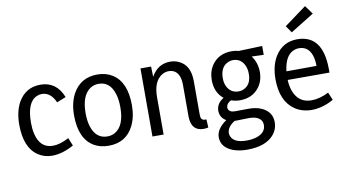

<svg xmlns="http://www.w3.org/2000/svg" viewBox="-86 -934 2451 1356"><g transform="rotate(-10 1139.0 -256.0)"><path d="M378.9 -35.2 355.5 -91.8Q290 -57.6 241.2 -57.6Q147.5 -57.6 123 -167Q115.2 -201.2 115.2 -244.1Q115.2 -392.6 189.5 -423.8Q207 -431.6 226.6 -431.6Q289.1 -430.7 322.3 -354.5L387.7 -380.9Q341.8 -497.1 227.5 -498Q120.1 -498 66.4 -403.3Q31.2 -337.9 31.2 -245.1Q31.2 -79.1 125 -17.6Q168.9 10.7 224.6 10.7Q298.8 9.8 378.9 -35.2Z M630.9 -55.7Q548.8 -55.7 519.5 -148.4Q506.8 -189.5 506.8 -243.2Q506.8 -370.1 572.3 -415Q599.6 -432.6 632.8 -432.6Q715.8 -432.6 744.1 -335.9Q755.9 -295.9 755.9 -243.2Q755.9 -111.3 686.5 -70.3Q661.1 -55.7 630.9 -55.7ZM634.8 -499Q515.6 -499 459 -397.5Q423.8 -333 423.8 -243.2Q423.8 -75.2 523.4 -15.6Q568.4 10.7 627.9 10.7Q753.9 10.7 807.6 -96.7Q838.9 -158.2 838.9 -243.2Q838.9 -409.2 743.2 -469.7Q697.3 -499 634.8 -499Z M1339.8 -52.7Q1306.6 -49.8 1300.8 -74.2Q1298.8 -85 1298.8 -99.6V-334Q1298.8 -449.2 1219.7 -485.4Q1191.4 -499 1156.2 -499Q1067.4 -498 1021.5 -414.1L1019.5 -488.3H943.4V0H1023.4V-267.6Q1023.4 -379.9 1085.9 -419.9Q1109.4 -434.6 1135.7 -434.6Q1196.3 -434.6 1213.9 -369.1Q1218.8 -348.6 1218.8 -324.2V-93.8Q1220.7 8.8 1307.6 9.8Q1326.2 9.8 1342.8 5.9Z M1598.6 -208Q1543.9 -208 1517.6 -256.8Q1503.9 -283.2 1503.9 -318.4Q1503.9 -398.4 1558.6 -423.8Q1577.1 -432.6 1596.7 -432.6Q1651.4 -432.6 1676.8 -381.8Q1690.4 -354.5 1690.4 -318.4Q1690.4 -240.2 1634.8 -215.8Q1618.2 -208 1598.6 -208ZM1598.6 -496.1Q1505.9 -496.1 1457 -427.7Q1424.8 -381.8 1424.8 -317.4Q1425.8 -229.5 1485.4 -181.6Q1432.6 -150.4 1432.6 -96.7Q1433.6 -48.8 1476.6 -23.4Q1404.3 26.4 1403.3 85.9Q1403.3 159.2 1485.4 191.4Q1530.3 208 1586.9 208Q1724.6 208 1783.2 133.8Q1811.5 96.7 1811.5 50.8Q1811.5 -24.4 1739.3 -57.6Q1698.2 -76.2 1640.6 -75.2L1550.8 -74.2Q1508.8 -73.2 1500 -101.6Q1499 -106.4 1499 -111.3Q1501 -139.6 1534.2 -155.3Q1565.4 -144.5 1597.7 -144.5Q1687.5 -144.5 1736.3 -210Q1769.5 -254.9 1769.5 -318.4Q1768.6 -385.7 1731.4 -434.6L1817.4 -431.6V-495.1L1648.4 -489.3Q1626 -496.1 1598.6 -496.1ZM1594.7 143.6Q1505.9 143.6 1484.4 95.7Q1478.5 83 1478.5 70.3Q1479.5 25.4 1534.2 -7.8H1545.9L1632.8 -9.8Q1710 -10.7 1728.5 33.2Q1732.4 43.9 1732.4 55.7Q1732.4 113.3 1662.1 134.8Q1631.8 143.6 1594.7 143.6Z M2242.2 -34.2 2218.8 -89.8Q2153.3 -56.6 2094.7 -56.6Q2002.9 -56.6 1968.8 -145.5Q1955.1 -181.6 1953.1 -227.5H2252.9V-254.9Q2251 -498 2069.3 -499Q1965.8 -499 1910.2 -411.1Q1869.1 -344.7 1869.1 -247.1Q1869.1 -88.9 1965.8 -23.4Q2017.6 10.7 2085.9 10.7Q2164.1 9.8 2242.2 -34.2ZM2069.3 -434.6Q2146.5 -434.6 2166 -343.8Q2170.9 -318.4 2170.9 -290L1955.1 -289.1Q1968.8 -407.2 2040 -429.7Q2054.7 -434.6 2069.3 -434.6ZM2209 -658.2 2164.1 -719.7 2005.9 -603.5 2040 -553.7Z"/></g></svg>

Font: Yaldevi Colombo Medium
Style: Regular
Weight: 500
Designer: Sol Matas, Denzil Rajitha, Kosala Senevirathne and Pathum Egodawatta
Foundry: Mooniak
Version: Version 1.020 ; ttfautohint (v1.6)